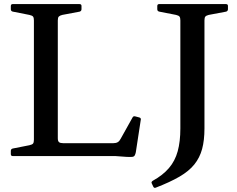

<svg xmlns="http://www.w3.org/2000/svg" viewBox="-20 -764 1159 940"><path d="M146 0V-744H263V-87Q263 -73 269 -68Q275 -63 289 -63H535Q548 -63 556.5 -68Q565 -73 571 -85L629 -189Q633 -197 643 -194L662 -189Q672 -186 669 -176L645 -19Q643 -9 639.5 -3Q636 3 627.5 4Q619 5 599 4L544 0ZM42 0Q33 0 33 -10V-25Q33 -35 43 -37L124 -53Q138 -56 142 -61.5Q146 -67 146 -80V-213H263V0ZM33 -734Q33 -744 42 -744H369Q379 -744 379 -735V-719Q379 -710 370 -707L285 -691Q273 -688 268 -683Q263 -678 263 -664V-531H146V-664Q146 -677 142 -682.5Q138 -688 124 -691L43 -707Q33 -709 33 -719ZM723 134Q719 127 728 121Q777 94 807 59Q837 24 850 -23.5Q863 -71 863 -135H981Q981 -77 969.5 -34.5Q958 8 931.5 41Q905 74 858.5 101Q812 128 742 155Q734 158 730 149ZM863 -135V-744H981V-135ZM750 -734Q750 -744 759 -744H1086Q1096 -744 1096 -735V-719Q1096 -710 1087 -707L1002 -691Q990 -688 985.5 -683Q981 -678 981 -664V-531H863V-664Q863 -677 859 -682.5Q855 -688 842 -691L760 -707Q750 -709 750 -719Z"/></svg>

Font: Hahmlet Medium
Style: Regular
Weight: 500
Version: Version 1.002